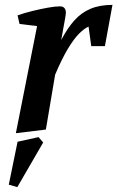

<svg xmlns="http://www.w3.org/2000/svg" viewBox="-20 -536 481 787"><path d="M45 10 132 -429 60 -438 52 -473Q80 -483 113 -491Q146 -499 176 -504.5Q206 -510 226 -510Q238 -510 244 -503Q250 -496 250 -484Q250 -478 246.5 -458Q243 -438 238.5 -414.5Q234 -391 231 -372Q256 -420 284.5 -452Q313 -484 351 -500Q389 -516 441 -516L410 -347H354L343 -427Q325 -419 304 -398Q283 -377 258.5 -336.5Q234 -296 206 -230L168 -5ZM51 231 16 221 52 45 138 26 157 48Z"/></svg>

Font: Manuale SemiBold
Style: Italic
Weight: 600
Italic angle: -11°
Designer: Eduardo Tunni / Pablo Cosgaya
Foundry: Eduardo Tunni / Pablo Cosgaya
Version: Version 1.002